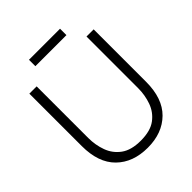

<svg xmlns="http://www.w3.org/2000/svg" viewBox="-225 -921 1062 1062"><g transform="rotate(-45 306.5 -389.5)"><path d="M307 15Q192 15 123.5 -52.5Q55 -120 55 -250V-660H112V-256Q112 -201 130 -151.5Q148 -102 190.5 -71Q233 -40 307 -40Q383 -40 425 -71.5Q467 -103 484.5 -152.5Q502 -202 502 -256V-660H558V-250Q558 -120 489.5 -52.5Q421 15 307 15ZM186 -744V-794H429V-744Z"/></g></svg>

Font: Bricolage Grotesque 48pt ExtraLight
Style: Regular
Weight: 200
Designer: Mathieu Triay
Foundry: Atelier Triay
Version: Version 1.000; ttfautohint (v1.8.4.7-5d5b);gftools[0.9.32]